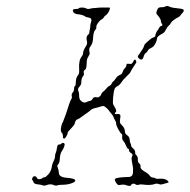

<svg xmlns="http://www.w3.org/2000/svg" viewBox="-20 -630 631 638"><path d="M183 -152Q189 -158 194 -153Q196 -150 193 -142Q190 -134 185 -127Q180 -120 179 -104.5Q178 -89 174 -85Q168 -79 172 -73Q174 -69 175 -59.5Q176 -50 178 -48Q184 -40 204 -39Q230 -37 230 -30Q230 -25 216.5 -20.5Q203 -16 187 -16Q175 -16 170 -14Q165 -12 159 -15Q148 -20 135 -15Q128 -12 122.5 -14Q117 -16 109 -17Q95 -18 92 -23Q91 -28 88 -31Q85 -35 88.5 -40.5Q92 -46 98 -44Q101 -43 103 -38.5Q105 -34 111 -34.5Q117 -35 120.5 -38Q124 -41 128 -41Q132 -41 141 -51Q151 -62 153 -81Q155 -89 159 -96.5Q163 -104 163 -111Q163 -118 165 -121.5Q167 -125 168.5 -134.5Q170 -144 171.5 -147Q173 -150 177 -150Q180 -149 183 -152ZM303 -604Q308 -605 322.5 -605Q337 -605 343 -605Q349 -604 339 -587L332 -579Q328 -578 325.5 -573Q323 -568 317 -565Q311 -562 305 -553Q299 -544 300 -539Q301 -535 296 -530Q290 -524 289 -500Q288 -485 280 -475Q274 -469 278 -454Q279 -450 273.5 -442Q268 -434 268 -420Q268 -400 261 -397Q257 -395 258.5 -387.5Q260 -380 256 -377Q250 -370 250 -354Q250 -349 245 -343Q236 -335 241 -326Q243 -322 243 -311.5Q243 -301 248 -296Q258 -285 270 -292Q274 -294 279.5 -295Q285 -296 287 -301Q292 -309 300 -307Q305 -305 310 -308.5Q315 -312 316.5 -317Q318 -322 323 -325.5Q328 -329 333.5 -336Q339 -343 344 -345Q349 -347 350.5 -351.5Q352 -356 355.5 -358.5Q359 -361 364 -368.5Q369 -376 373.5 -378.5Q378 -381 382 -383Q386 -385 388 -392Q390 -399 394.5 -403Q399 -407 400 -412L401 -418H409Q413 -418 414.5 -417.5Q416 -417 417.5 -418.5Q419 -420 420 -421Q421 -422 423 -426Q428 -437 432 -428Q434 -424 432.5 -421.5Q431 -419 421 -404Q413 -391 413 -389.5Q413 -388 400.5 -376Q388 -364 383 -356Q378 -348 371 -344Q363 -340 360.5 -334Q358 -328 356 -308Q354 -286 356.5 -282.5Q359 -279 363.5 -270Q368 -261 365 -258Q357 -250 368 -251Q375 -252 378 -249.5Q381 -247 380 -242Q378 -227 378.5 -223.5Q379 -220 384 -215Q395 -205 395 -193Q395 -186 402 -181Q411 -175 411 -165Q411 -159 413.5 -154Q416 -149 416 -145.5Q416 -142 422.5 -136.5Q429 -131 429 -125Q429 -119 431 -116Q439 -111 438 -98Q438 -91 443 -86.5Q448 -82 447 -76.5Q446 -71 452 -66Q458 -61 465.5 -57Q473 -53 477 -47Q482 -40 488 -40Q492 -40 496.5 -37.5Q501 -35 510 -36Q519 -37 526 -35Q532 -34 536.5 -30Q541 -26 540 -24Q539 -23 531.5 -21Q524 -19 518.5 -17.5Q513 -16 507 -18.5Q501 -21 496 -19Q480 -13 453 -17Q445 -18 440.5 -16Q436 -14 430 -17.5Q424 -21 420 -19Q416 -17 416 -16Q416 -13 412.5 -12.5Q409 -12 404 -13Q392 -19 377 -15Q372 -14 367 -21Q360 -31 362 -35Q365 -41 408 -42Q411 -42 413.5 -43Q416 -44 418 -46Q420 -48 421 -51.5Q422 -55 422 -61Q423 -72 419.5 -87Q416 -102 418 -108Q421 -114 420.5 -116Q420 -118 415 -122Q409 -125 409 -130Q409 -135 405.5 -136Q402 -137 398.5 -146.5Q395 -156 390 -161.5Q385 -167 386 -175.5Q387 -184 384 -185Q381 -186 373.5 -199.5Q366 -213 366 -219Q366 -225 361.5 -232Q357 -239 357 -241.5Q357 -244 349 -253.5Q341 -263 341 -264Q341 -265 333 -272Q327 -277 325 -277.5Q323 -278 318 -277Q311 -275 305 -273Q285 -269 281 -264Q276 -259 264 -251Q252 -243 246.5 -238.5Q241 -234 236 -233Q231 -231 228 -219Q227 -214 216 -203Q205 -192 205 -189Q205 -185 201 -178Q197 -171 195 -170Q191 -169 190 -171Q189 -173 189 -178Q189 -185 186 -188Q181 -192 182.5 -204Q184 -216 190 -227Q193 -235 198 -248Q213 -296 216.5 -300Q220 -304 218.5 -311Q217 -318 221.5 -322.5Q226 -327 226 -334.5Q226 -342 229 -344Q232 -346 232 -357Q232 -372 240 -381Q244 -386 243 -400Q241 -430 252 -443Q256 -448 256 -453Q256 -462 266 -477Q271 -485 269 -492Q265 -508 272 -514Q277 -518 277 -522.5Q277 -527 278.5 -532.5Q280 -538 280 -543.5Q280 -549 282.5 -556.5Q285 -564 282.5 -567.5Q280 -571 273.5 -572Q267 -573 265 -574Q257 -581 236 -583Q226 -585 223.5 -590.5Q221 -596 223 -598Q225 -600 232 -600Q240 -600 242 -602.5Q244 -605 252.5 -605Q261 -605 266.5 -602Q272 -599 279 -601Q286 -603 290.5 -603Q295 -603 303 -604ZM528 -608Q535 -612 543 -608Q546 -606 557 -604Q586 -601 588 -599Q591 -598 590.5 -594Q590 -590 587 -588Q584 -585 580.5 -580Q577 -575 573 -573Q566 -570 558 -564Q550 -558 548 -554Q546 -549 541 -545Q536 -541 531 -531Q526 -521 519 -518Q502 -509 502 -503Q502 -501 500.5 -495.5Q499 -490 496 -485Q493 -480 491 -477Q486 -472 480 -469.5Q474 -467 471 -461.5Q468 -456 464 -453.5Q460 -451 458 -444Q455 -432 449 -432Q446 -432 442 -435.5Q438 -439 438 -442Q438 -445 444 -452Q457 -470 459 -478Q460 -483 465.5 -487.5Q471 -492 477.5 -498Q484 -504 490.5 -506Q497 -508 496 -512Q496 -514 497.5 -518Q499 -522 501 -525.5Q503 -529 505 -531Q507 -533 507 -534.5Q507 -536 510.5 -540Q514 -544 516 -544Q522 -544 518 -551Q515 -555 515 -558Q515 -566 505 -578Q500 -583 499.5 -585.5Q499 -588 501.5 -595Q504 -602 507 -604Q510 -606 517 -606Q526 -606 528 -608Z"/></svg>

Font: TT2020 Style D
Style: Italic
Weight: 400
Italic angle: -15°
Version: Version 0.2.000